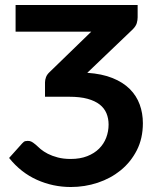

<svg xmlns="http://www.w3.org/2000/svg" viewBox="-20 -743 632 770"><path d="M330 -451Q389 -447 431.2 -430Q473.5 -413 500.5 -386Q527.5 -359 540.2 -324Q553 -289 553 -249Q553 -188 528.8 -140.5Q504.5 -93 464.2 -60.2Q424 -27.5 372 -10.2Q320 7 264 7Q192.5 7 128.2 -21.8Q64 -50.5 16.5 -109.5L69 -168Q76 -176 81.8 -177Q87.5 -178 91.5 -178Q98.5 -178 104.8 -175.5Q111 -173 123 -163Q131 -155 143 -145Q155 -135 172 -126.2Q189 -117.5 211.8 -111.5Q234.5 -105.5 263.5 -105.5Q301.5 -105.5 330 -116.8Q358.5 -128 377.5 -147Q396.5 -166 406 -191Q415.5 -216 415.5 -243.5Q415.5 -268 407 -288.5Q398.5 -309 379.8 -323.8Q361 -338.5 331 -346.8Q301 -355 257.5 -355H160.5V-412.5Q160.5 -422.5 164.5 -433.5Q168.5 -444.5 179.5 -454.5L346 -616H42.5V-723H532V-673.5Q532 -662.5 528.5 -650.2Q525 -638 512 -625Z"/></svg>

Font: Lato 2
Style: Bold
Weight: 700
Designer: Lukasz Dziedzic with Adam Twardoch and Botio Nikoltchev
Foundry: tyPoland Lukasz Dziedzic
Version: Version 2.015; 2015-08-06; http://www.latofonts.com/